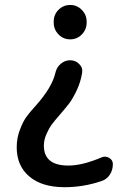

<svg xmlns="http://www.w3.org/2000/svg" viewBox="-20 -530 540 780"><path d="M198.2 -442.4Q198.2 -470.7 217.8 -490.2Q237.3 -509.8 265.1 -509.8Q293 -509.8 312.5 -489.7Q332 -469.7 332 -442.4V-438.5Q332 -410.2 312.5 -390.1Q293 -370.1 265.1 -370.1Q237.3 -370.1 217.8 -390.1Q198.2 -410.2 198.2 -438.5ZM242.2 230.5Q150.4 230.5 99.1 187Q47.9 143.6 47.9 68.4Q47.9 30.3 61 -3.4Q74.2 -37.1 86.4 -54.2Q98.6 -71.3 126 -101.6Q191.4 -174.8 205.1 -234.4Q210 -256.8 227.1 -271Q244.1 -285.2 264.6 -285.2Q287.1 -285.2 302.2 -269.5Q317.4 -253.9 313.5 -233.4Q307.6 -196.3 291 -161.6Q274.4 -127 260.7 -109.4Q247.1 -91.8 222.7 -63.5Q198.2 -35.2 189 -22.5Q179.7 -9.8 168.9 14.2Q158.2 38.1 158.2 61.5Q158.2 142.6 257.8 142.6Q314.5 142.6 392.6 109.4Q408.2 102.5 423.3 111.3Q438.5 120.1 438.5 136.7Q438.5 161.1 425.8 180.2Q413.1 199.2 390.6 206.1Q318.4 230.5 242.2 230.5Z"/></svg>

Font: Rounded-X Mgen+ 1mn medium
Style: Regular
Weight: 500
Designer: [Source Han Sans]
Ryoko NISHIZUKA  (kana & ideographs); Paul D. Hunt (Latin, Greek & Cyrillic); Wenlong ZHANG  (bopomofo
Version: Version 1.059.20150602